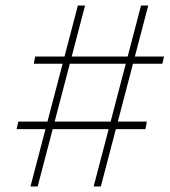

<svg xmlns="http://www.w3.org/2000/svg" viewBox="-20 -673 612 693"><path d="M90 0 261 -653H287L116 0ZM46 -234H510L505 -207H40ZM566 -443H102L107 -469H572ZM318 0 489 -653H515L344 0Z"/></svg>

Font: Source Serif 4 ExtraLight
Style: Italic
Weight: 250
Italic angle: -12°
Designer: Frank Grießhammer
Foundry: Adobe Systems Incorporated
Version: Version 4.004;hotconv 1.0.116;makeotfexe 2.5.65601